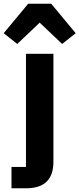

<svg xmlns="http://www.w3.org/2000/svg" viewBox="-71 -815 428 1035"><path d="M81 -795 -51 -636 22 -578 143 -693 264 -578 337 -636 205 -795ZM-9 200H69C172 200 217 149 217 56V-525H69V85H-9Z"/></svg>

Font: LVC Sans
Style: Bold
Weight: 700
Designer: Mike Abbink, Paul van der Laan, Pieter van Rosmalen
Foundry: Bold Monday
Version: Version 3.0